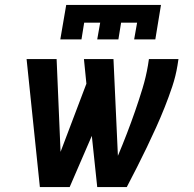

<svg xmlns="http://www.w3.org/2000/svg" viewBox="-20 -760 790 780"><path d="M225 -600 249 -740H634L611 -600H525L537 -668H472L461 -600H375L387 -668H322L311 -600ZM142 0 88 -520H210L226 -143L331 -420L321 -520H441L459 -127Q478 -172 495.5 -217.5Q513 -263 529 -309Q545 -355 559 -401Q573 -447 581 -494L585 -520H705L701 -494Q694 -451 680 -409Q666 -367 649.5 -325.5Q633 -284 614.5 -243Q596 -202 576.5 -161.5Q557 -121 536.5 -80.5Q516 -40 495 0H375L353 -208L263 0Z"/></svg>

Font: Iosevka Etoile Oblique
Style: Bold
Weight: 700
Italic angle: -9°
Designer: Belleve Invis
Foundry: Belleve Invis
Version: Version 15.5.2; ttfautohint (v1.8.4)